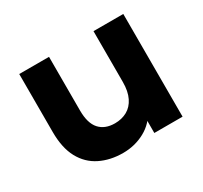

<svg xmlns="http://www.w3.org/2000/svg" viewBox="-118 -700 923 871"><g transform="rotate(-30 343.5 -265.0)"><path d="M299 8Q232 8 179.5 -18Q127 -44 98 -97.5Q69 -151 69 -234V-538H225V-257Q225 -190 253.5 -158.5Q282 -127 334 -127Q370 -127 398 -142.5Q426 -158 442 -190.5Q458 -223 458 -272V-538H614V0H466V-148L493 -105Q466 -49 413.5 -20.5Q361 8 299 8Z"/></g></svg>

Font: MOST Montserrat
Style: Bold
Weight: 700
Designer: Julieta Ulanovsky
Foundry: Julieta Ulanovsky
Version: Version 8.000;March 11, 2024;FontCreator 15.0.0.2926 64-bit